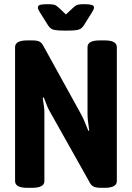

<svg xmlns="http://www.w3.org/2000/svg" viewBox="-20 -895 630 917"><path d="M52 -30V-670Q52 -702 110 -702H136Q156 -702 168 -696.5Q180 -691 188 -674L368 -348Q382 -322 402 -270L406 -272Q398 -324 398 -351V-670Q398 -702 456 -702H480Q538 -702 538 -670V-30Q538 2 480 2H461Q441 2 428 -3.5Q415 -9 407 -26L216 -366Q207 -381 189 -430L184 -427Q192 -381 192 -359V-30Q192 2 134 2H110Q52 2 52 -30ZM207 -778 170 -837Q161 -851 161 -859Q161 -869 172 -872Q183 -875 206 -875Q229 -875 238.5 -872.5Q248 -870 261 -858L295 -826L329 -858Q342 -870 351.5 -872.5Q361 -875 384 -875Q407 -875 418 -871.5Q429 -868 429 -859Q429 -851 420 -837L383 -778Q372 -759 357 -754Q342 -749 307 -749H283Q248 -749 233 -754Q218 -759 207 -778Z"/></svg>

Font: Asap Condensed
Style: Bold
Weight: 700
Designer: Pablo Cosgaya
Foundry: Omnibus-Type
Version: Version 1.010; ttfautohint (v1.8)